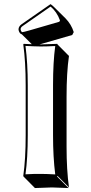

<svg xmlns="http://www.w3.org/2000/svg" viewBox="-20 -863 447 942"><path d="M228 -842.8Q237.3 -836.4 245.1 -828.6L301.8 -772.5Q329.6 -744.1 341.8 -705.6L334.5 -691.4L182.6 -647.5Q182.6 -647.5 174.3 -645Q176.3 -645 178.2 -645Q178.2 -645 261.2 -647.9L262.2 -645L318.4 -588.4Q306.6 -507.8 306.6 -388.7V-143.6Q306.6 -28.8 318.4 56.6L262.2 0L259.8 2.9L316.4 59.6Q314.9 59.6 234.4 56.6Q234.4 56.6 151.4 59.6L95.2 2.9L94.2 0Q106 -81.5 106 -200.2V-444.8Q106 -559.6 94.2 -645L96.2 -647.9Q97.7 -647.9 136.2 -646L86.9 -694.8Q83 -695.8 80.1 -698.2Q71.3 -707.5 70.8 -720.2Q72.3 -734.4 85.9 -744.1ZM116.2 -444.8V-200.2Q116.2 -87.4 105 -7.8Q149.4 -10.3 178.2 -9.8Q207 -9.8 251 -7.3Q240.2 -91.8 240.2 -200.2V-444.8Q240.2 -558.1 251 -637.2Q206.5 -634.8 178 -635Q149.4 -635.3 105 -637.7Q116.2 -552.7 116.2 -444.8ZM228 -830.6 91.8 -735.8Q81.1 -728.5 81.1 -720.2Q81.5 -711.4 87.9 -705.1Q95.7 -705.6 123 -713.4L271 -756.3L274.4 -762.7Q258.8 -805.7 228 -830.6Z"/></svg>

Font: Linux Biolinum Shadow O
Style: Bold
Weight: 700
Designer: Philipp H. Poll
Foundry: Philipp H. Poll
Version: Version 0.9.2